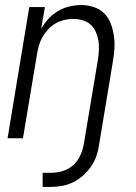

<svg xmlns="http://www.w3.org/2000/svg" viewBox="-20 -548 540 761"><path d="M180 193H149V137H180Q203 137 226.5 130.5Q250 124 268.5 108Q287 92 297.5 69.5Q308 47 312 24L368 -311Q371 -331 372 -350Q373 -369 370 -387Q367 -405 359.5 -422Q352 -439 339 -450.5Q326 -462 308 -467.5Q290 -473 270 -473Q253 -473 235.5 -469Q218 -465 201.5 -456Q185 -447 172 -433Q159 -419 149.5 -403Q140 -387 135 -370Q130 -353 127 -335L71 0H10L96 -520H158L143 -433Q155 -455 172 -473.5Q189 -492 210.5 -504.5Q232 -517 255.5 -522.5Q279 -528 302 -528Q328 -528 352 -520Q376 -512 393 -495Q410 -478 419 -454.5Q428 -431 431.5 -406Q435 -381 433.5 -355Q432 -329 427 -302L373 24Q370 47 362.5 69Q355 91 341.5 111Q328 131 309.5 147.5Q291 164 269.5 174.5Q248 185 225 189Q202 193 180 193Z"/></svg>

Font: Iosevka SS04 Light Oblique
Style: Regular
Weight: 300
Italic angle: -9°
Monospace: yes
Designer: Belleve Invis
Foundry: Belleve Invis
Version: Version 19.0.0; ttfautohint (v1.8.4)